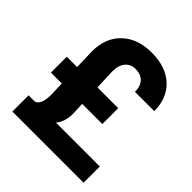

<svg xmlns="http://www.w3.org/2000/svg" viewBox="-196 -853 986 986"><g transform="rotate(45 297.0 -360.0)"><path d="M275.4 -281.2 278.3 -213.4Q278.3 -153.3 248 -117.7H566.9V0H49.8V-117.7H94.7Q129.9 -126.5 129.9 -205.1L127.4 -281.2H48.3V-396.5H123.5L120.1 -507.3Q120.1 -606 180.4 -663.1Q240.7 -720.2 341.8 -720.2Q445.3 -720.2 504.4 -665.3Q563.5 -610.4 563.5 -516.6H423.3Q423.3 -558.1 402.1 -580.1Q380.9 -602.1 341.3 -602.1Q309.1 -602.1 287.8 -578.1Q266.6 -554.2 266.6 -507.3L271 -396.5H421.9V-281.2Z"/></g></svg>

Font: TypoPRO Roboto
Style: Bold
Weight: 700
Designer: Google
Version: Version 2.136; 2016